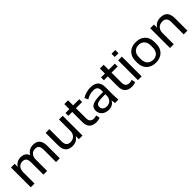

<svg xmlns="http://www.w3.org/2000/svg" viewBox="362 -2205 3700 3700"><g transform="rotate(-45 2212.0 -354.5)"><path d="M181.6 0V-309.1C181.6 -404.8 234.9 -466.8 318.8 -466.8C389.6 -466.8 423.8 -429.2 423.8 -330.1V0H525.4V-309.1C525.4 -404.8 579.1 -466.8 663.6 -466.8C734.4 -466.8 767.6 -429.2 767.6 -330.1V0H870.1V-334.5C870.1 -484.9 807.6 -548.8 689.9 -548.8C608.4 -548.8 542 -507.8 509.3 -443.8C483.9 -517.1 429.2 -548.8 348.6 -548.8C272 -548.8 213.4 -513.2 180.2 -452.1V-539.1H79.6V0Z M1215.3 9.8C1293.9 9.8 1354.5 -24.9 1390.1 -85.9V0H1489.3V-539.1H1388.2V-230.5C1388.2 -135.3 1328.1 -72.8 1239.7 -72.8C1163.1 -72.8 1125 -111.3 1125 -208.5V-539.1H1022.9V-204.6C1022.9 -56.2 1088.9 9.8 1215.3 9.8Z M1863.8 9.8C1901.9 9.8 1943.4 0 1965.8 -12.2L1949.2 -88.4C1927.7 -81.5 1904.8 -75.2 1879.9 -75.2C1805.7 -75.2 1772.9 -114.7 1772.9 -191.9V-461.9H1940.9V-539.1H1772.9V-676.3H1670.9V-539.1H1564.9V-461.9H1670.9V-183.6C1670.9 -57.6 1736.8 9.8 1863.8 9.8Z M2202.1 10.3C2280.8 10.3 2338.4 -27.8 2365.7 -86.9C2366.7 -58.1 2370.1 -28.8 2376.5 0H2469.7C2463.9 -47.4 2461.4 -95.2 2461.4 -142.1V-346.7C2461.4 -489.7 2386.7 -548.8 2249.5 -548.8C2172.4 -548.8 2083.5 -524.4 2028.3 -485.4L2060.1 -412.1C2117.7 -450.7 2181.2 -468.8 2246.6 -468.8C2326.2 -468.8 2363.8 -437.5 2363.8 -355V-313H2318.4C2078.1 -313 2006.8 -267.1 2006.8 -159.2C2006.8 -62 2086.4 10.3 2202.1 10.3ZM2221.2 -64.5C2151.4 -64.5 2107.9 -102.5 2107.9 -161.6C2107.9 -226.1 2150.4 -252.4 2319.3 -252.4H2363.8V-211.9C2363.8 -121.1 2301.3 -64.5 2221.2 -64.5Z M2833 9.8C2871.1 9.8 2912.6 0 2935.1 -12.2L2918.5 -88.4C2897 -81.5 2874 -75.2 2849.1 -75.2C2774.9 -75.2 2742.2 -114.7 2742.2 -191.9V-461.9H2910.2V-539.1H2742.2V-676.3H2640.1V-539.1H2534.2V-461.9H2640.1V-183.6C2640.1 -57.6 2706.1 9.8 2833 9.8Z M3101.6 -631.3V-718.8H2999.5V-631.3ZM3101.6 0V-539.1H2999.5V0Z M3486.8 9.8C3637.2 9.8 3745.1 -83 3745.1 -243.2V-297.4C3745.1 -457 3637.2 -548.8 3486.8 -548.8C3336.9 -548.8 3227.1 -457 3227.1 -297.4V-243.2C3227.1 -83 3336.9 9.8 3486.8 9.8ZM3486.8 -67.4C3395.5 -67.4 3326.2 -125.5 3326.2 -243.2V-297.4C3326.2 -414.6 3395.5 -471.2 3486.8 -471.2C3577.6 -471.2 3647 -414.6 3647 -297.4V-243.2C3647 -126 3577.6 -67.4 3486.8 -67.4Z M3976.6 0V-309.6C3976.6 -403.8 4036.6 -466.8 4130.4 -466.8C4208 -466.8 4247.1 -428.2 4247.1 -329.6V0H4348.6V-334.5C4348.6 -484.4 4282.7 -548.8 4157.7 -548.8C4076.7 -548.8 4011.7 -514.6 3975.1 -451.7V-539.1H3874.5V0Z"/></g></svg>

Font: Winston
Style: Regular
Weight: 400
Designer: Vernon Adams, Kim Jin-seong, David Berlow, Cristiano Sobral
Foundry: The Winston Project Authors
Version: Version 3.004